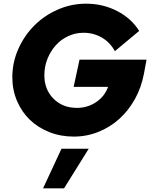

<svg xmlns="http://www.w3.org/2000/svg" viewBox="-20 -728 820 1043"><path d="M762 -328Q748 -253 713 -190Q678 -127 628 -82Q578 -37 514.5 -11.5Q451 14 381 14Q309 14 247.5 -10.5Q186 -35 142 -77.5Q98 -120 72.5 -179.5Q47 -239 47 -308Q47 -389 79.5 -462Q112 -535 166.5 -589.5Q221 -644 294 -676Q367 -708 448 -708Q539 -708 616.5 -668Q694 -628 736 -560L604 -450Q578 -498 533 -524Q488 -550 434 -550Q390 -550 351 -532Q312 -514 283.5 -482.5Q255 -451 238 -409Q221 -367 221 -319Q221 -242 270.5 -192Q320 -142 398 -142Q456 -142 502.5 -173.5Q549 -205 567 -256H380L412 -404H776ZM314 80H462L328 295H214Z"/></svg>

Font: Red Hat Display Black
Style: Italic
Weight: 900
Italic angle: -12°
Designer: Pentagram / MCKL
Foundry: Pentagram / MCKL
Version: Version 1.003; Red Hat Display Black Italic